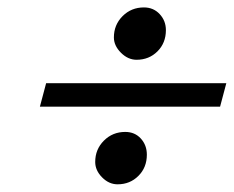

<svg xmlns="http://www.w3.org/2000/svg" viewBox="-20 -553 623 512"><path d="M363.8 -533.2Q389.2 -533.2 405.8 -515.4Q422.4 -497.6 422.4 -472.7Q422.4 -438.5 399.9 -416Q377.4 -393.6 344.2 -393.6Q321.3 -393.6 302.5 -412.4Q283.7 -431.2 283.7 -453.1Q283.7 -486.8 306.9 -510Q330.1 -533.2 363.8 -533.2ZM314 -201.2Q339.4 -201.2 355.5 -183.6Q371.6 -166 371.6 -140.6Q371.6 -106.4 349.1 -84Q326.7 -61.5 293.5 -61.5Q270.5 -61.5 252.2 -80.1Q233.9 -98.6 233.9 -121.1Q233.9 -154.8 257.1 -178Q280.3 -201.2 314 -201.2ZM103 -331.1H583.5L566.9 -268.6H86.4Z"/></svg>

Font: Neuton
Style: Italic
Weight: 400
Italic angle: -9°
Designer: Brian M Zick
Version: Version 1.32